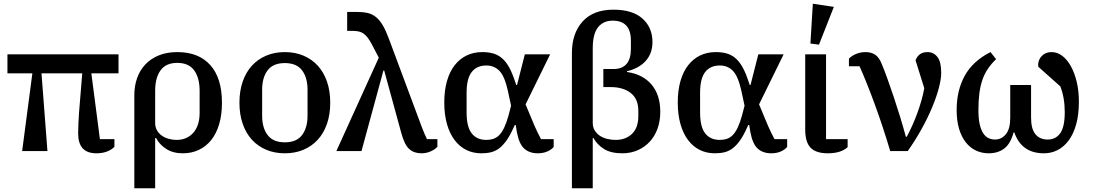

<svg xmlns="http://www.w3.org/2000/svg" viewBox="-20 -812 5874 1032"><path d="M154 -418H20V-520H617V-418H471L517 -64H595V-23Q580 -7 555 2.5Q530 12 498 12Q400 12 400 -95Q400 -118 401.5 -149Q403 -180 405 -209L422 -418H203L235 0H99Z M702 -300Q702 -350 717 -392.5Q732 -435 761.5 -466Q791 -497 834 -514.5Q877 -532 933 -532Q1048 -532 1110.5 -462Q1173 -392 1173 -260Q1173 -195 1158 -144.5Q1143 -94 1115.5 -59.5Q1088 -25 1049 -6.5Q1010 12 963 12Q910 12 873.5 -11.5Q837 -35 819 -70H814V200H702ZM929 -60Q985 -60 1019 -98.5Q1053 -137 1053 -206V-323Q1053 -394 1023.5 -434Q994 -474 933 -474Q872 -474 843 -434Q814 -394 814 -324V-151Q814 -129 823.5 -112Q833 -95 849 -83.5Q865 -72 886 -66Q907 -60 929 -60Z M1511 -47Q1574 -47 1603.5 -86Q1633 -125 1633 -190V-330Q1633 -395 1603.5 -434Q1574 -473 1511 -473Q1448 -473 1418.5 -434Q1389 -395 1389 -330V-190Q1389 -125 1418.5 -86Q1448 -47 1511 -47ZM1511 12Q1456 12 1411 -7Q1366 -26 1334 -61Q1302 -96 1284.5 -146.5Q1267 -197 1267 -260Q1267 -323 1284.5 -373.5Q1302 -424 1334 -459Q1366 -494 1411 -513Q1456 -532 1511 -532Q1566 -532 1611 -513Q1656 -494 1688 -459Q1720 -424 1737.5 -373.5Q1755 -323 1755 -260Q1755 -197 1737.5 -146.5Q1720 -96 1688 -61Q1656 -26 1611 -7Q1566 12 1511 12Z M2016 -502 1980 -571Q1968 -594 1957 -608.5Q1946 -623 1934 -631.5Q1922 -640 1907.5 -643Q1893 -646 1874 -646H1846V-748H1895Q1929 -748 1954.5 -742.5Q1980 -737 2000 -721Q2020 -705 2036.5 -677.5Q2053 -650 2069 -607L2248 -127Q2254 -111 2261.5 -93.5Q2269 -76 2275 -64H2331V-23Q2317 -8 2294 2Q2271 12 2245 12Q2205 12 2179.5 -11Q2154 -34 2137 -97L2045 -433H2041L1923 0H1788Z M2956 -22Q2943 -7 2921 2.5Q2899 12 2870 12Q2826 12 2798 -13Q2770 -38 2758 -103L2752 -140H2747L2739 -123Q2721 -83 2702.5 -57Q2684 -31 2664 -15.5Q2644 0 2620.5 6Q2597 12 2567 12Q2523 12 2486.5 -6Q2450 -24 2423.5 -59Q2397 -94 2382.5 -145Q2368 -196 2368 -261Q2368 -326 2382.5 -376.5Q2397 -427 2424 -461.5Q2451 -496 2488.5 -514Q2526 -532 2572 -532Q2603 -532 2628 -525.5Q2653 -519 2673.5 -503Q2694 -487 2710.5 -460.5Q2727 -434 2741 -395L2755 -355H2759L2801 -520H2937L2805 -251L2853 -136Q2861 -118 2870 -99Q2879 -80 2888 -64H2956ZM2710 -323Q2693 -401 2665 -430.5Q2637 -460 2594 -460Q2543 -460 2515.5 -425Q2488 -390 2488 -314V-207Q2488 -130 2515.5 -95Q2543 -60 2594 -60Q2615 -60 2632.5 -66Q2650 -72 2664 -86.5Q2678 -101 2690 -126Q2702 -151 2713 -190L2727 -244Z M3289 -60Q3343 -60 3377 -92.5Q3411 -125 3411 -188V-217Q3411 -280 3370.5 -312Q3330 -344 3261 -344H3223V-441H3277Q3371 -441 3371 -549V-594Q3371 -701 3273 -701Q3223 -701 3194.5 -665.5Q3166 -630 3166 -552V-151Q3166 -129 3176 -112Q3186 -95 3202.5 -83.5Q3219 -72 3241.5 -66Q3264 -60 3289 -60ZM3054 -527Q3054 -633 3111.5 -696.5Q3169 -760 3277 -760Q3380 -760 3433.5 -712Q3487 -664 3487 -586Q3487 -526 3451.5 -485.5Q3416 -445 3350 -429V-425Q3435 -413 3482 -357.5Q3529 -302 3529 -211Q3529 -161 3514 -120Q3499 -79 3472 -50Q3445 -21 3407.5 -4.5Q3370 12 3325 12Q3263 12 3226 -11.5Q3189 -35 3170 -70H3166V200H3054Z M4211 -22Q4198 -7 4176 2.5Q4154 12 4125 12Q4081 12 4053 -13Q4025 -38 4013 -103L4007 -140H4002L3994 -123Q3976 -83 3957.5 -57Q3939 -31 3919 -15.5Q3899 0 3875.5 6Q3852 12 3822 12Q3778 12 3741.5 -6Q3705 -24 3678.5 -59Q3652 -94 3637.5 -145Q3623 -196 3623 -261Q3623 -326 3637.5 -376.5Q3652 -427 3679 -461.5Q3706 -496 3743.5 -514Q3781 -532 3827 -532Q3858 -532 3883 -525.5Q3908 -519 3928.5 -503Q3949 -487 3965.5 -460.5Q3982 -434 3996 -395L4010 -355H4014L4056 -520H4192L4060 -251L4108 -136Q4116 -118 4125 -99Q4134 -80 4143 -64H4211ZM3965 -323Q3948 -401 3920 -430.5Q3892 -460 3849 -460Q3798 -460 3770.5 -425Q3743 -390 3743 -314V-207Q3743 -130 3770.5 -95Q3798 -60 3849 -60Q3870 -60 3887.5 -66Q3905 -72 3919 -86.5Q3933 -101 3945 -126Q3957 -151 3968 -190L3982 -244Z M4420 -520V-64H4536V-21Q4500 12 4429 12Q4366 12 4337 -18Q4308 -48 4308 -115V-520ZM4336 -578 4349 -792 4462 -775 4382 -572Z M4765 0Q4725 -134 4681.5 -252.5Q4638 -371 4600 -456H4543V-497Q4559 -513 4582.5 -522.5Q4606 -532 4632 -532Q4663 -532 4684 -518Q4705 -504 4719 -469Q4733 -436 4749.5 -390Q4766 -344 4783.5 -292Q4801 -240 4818 -184.5Q4835 -129 4849 -77H4854Q4869 -105 4884 -138.5Q4899 -172 4911.5 -206.5Q4924 -241 4933.5 -275Q4943 -309 4948 -338L4901 -488Q4918 -532 4965 -532Q4998 -532 5018.5 -506Q5039 -480 5039 -420Q5039 -388 5026.5 -340Q5014 -292 4990.5 -235.5Q4967 -179 4933.5 -118.5Q4900 -58 4859 0Z M5294 12Q5258 12 5226.5 -2.5Q5195 -17 5171.5 -46.5Q5148 -76 5135 -119.5Q5122 -163 5122 -221Q5122 -326 5165.5 -405Q5209 -484 5304 -532L5334 -494Q5308 -469 5289.5 -441.5Q5271 -414 5260 -381.5Q5249 -349 5244 -309.5Q5239 -270 5239 -221Q5239 -176 5245.5 -146Q5252 -116 5264 -97Q5276 -78 5292.5 -70Q5309 -62 5328 -62Q5363 -62 5386.5 -90.5Q5410 -119 5410 -179V-355H5522V-179Q5522 -119 5545.5 -90.5Q5569 -62 5611 -62Q5654 -62 5678.5 -95.5Q5703 -129 5703 -209Q5703 -288 5679 -348L5561 -453Q5560 -457 5560 -465Q5561 -492 5580.5 -512Q5600 -532 5632 -532Q5663 -532 5689.5 -512Q5716 -492 5736 -456Q5756 -420 5767.5 -371.5Q5779 -323 5779 -266Q5779 -196 5764.5 -144Q5750 -92 5724.5 -57.5Q5699 -23 5665 -5.5Q5631 12 5591 12Q5471 12 5432 -100H5428Q5411 -38 5377 -13Q5343 12 5294 12Z"/></svg>

Font: IBM Plex Serif Medm
Style: Regular
Weight: 500
Designer: Mike Abbink, Paul van der Laan, Pieter van Rosmalen
Foundry: Bold Monday
Version: Version 3.001